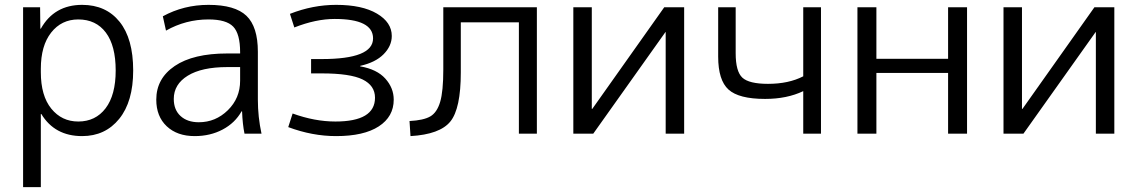

<svg xmlns="http://www.w3.org/2000/svg" viewBox="-20 -550 4680 790"><path d="M318 10Q205 10 150 -81H148V220H75V-520H145L146 -432H148Q203 -530 318 -530Q416 -530 472 -460.5Q528 -391 528 -260Q528 -132 470.5 -61Q413 10 318 10ZM456 -260Q456 -362 415.5 -416Q375 -470 302 -470Q233 -470 190.5 -416Q148 -362 148 -267V-253Q148 -156 191 -103Q234 -50 302 -50Q373 -50 414.5 -104.5Q456 -159 456 -260Z M838 -530Q947 -530 994 -485Q1041 -440 1041 -337V-140Q1041 -69 1056 0H986Q978 -39 976 -92H974Q947 -44 896 -17Q845 10 781 10Q709 10 666 -30.5Q623 -71 623 -140Q623 -227 699 -278.5Q775 -330 915 -330H968V-335Q968 -411 939.5 -440.5Q911 -470 838 -470Q744 -470 663 -424L650 -483Q736 -530 838 -530ZM695 -143Q695 -98 723 -72.5Q751 -47 798 -47Q867 -47 917.5 -96.5Q968 -146 968 -218V-274H915Q810 -274 752.5 -238.5Q695 -203 695 -143Z M1357 -472Q1280 -472 1191 -437L1173 -493Q1267 -530 1363 -530Q1470 -530 1531 -494Q1592 -458 1592 -402Q1592 -361 1558.5 -327Q1525 -293 1462 -279V-277Q1531 -265 1565.5 -226.5Q1600 -188 1600 -140Q1600 -70 1538.5 -30Q1477 10 1363 10Q1265 10 1166 -27L1184 -83Q1275 -50 1360 -50Q1523 -50 1523 -148Q1523 -198 1472 -223Q1421 -248 1304 -248H1260V-307H1304Q1515 -307 1515 -392Q1515 -472 1357 -472Z M1804 -264V-520H2189V0H2115V-458H1876V-252Q1876 -103 1833 -50Q1790 3 1669 10L1665 -52Q1723 -55 1750.5 -71Q1778 -87 1791 -130.5Q1804 -174 1804 -264Z M2415 -102H2417L2713 -520H2795V0H2719V-418H2718L2421 0H2339V-520H2415Z M3285 -520H3358V0H3285V-175Q3218 -143 3128 -143Q3020 -143 2977.5 -181.5Q2935 -220 2935 -317V-520H3007V-331Q3007 -256 3034.5 -230.5Q3062 -205 3140 -205Q3225 -205 3285 -236Z M3586 -250V0H3508V-520H3586V-308H3881V-520H3959V0H3881V-250Z M4185 -102H4187L4483 -520H4565V0H4489V-418H4488L4191 0H4109V-520H4185Z"/></svg>

Font: Mplus 1p
Style: Regular
Weight: 400
Version: Version 1.061